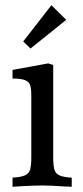

<svg xmlns="http://www.w3.org/2000/svg" viewBox="-20 -712 317 736"><path d="M28 -31Q61 -33 76 -40Q91 -47 95.5 -62Q100 -77 100 -110V-345Q100 -372 95.5 -385.5Q91 -399 75.5 -405Q60 -411 28 -411V-444L165 -469L184 -463V-110Q184 -77 188.5 -62Q193 -47 207.5 -40Q222 -33 255 -31V4Q246 3 229 3Q178 -1 142 -1Q113 -1 58 2L28 4ZM234 -636 97 -526 69 -553 177 -692Z"/></svg>

Font: Gupter Medium
Style: Regular
Weight: 500
Designer: Octavio Pardo
Version: Version 1.000